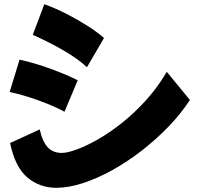

<svg xmlns="http://www.w3.org/2000/svg" viewBox="-20 -835 950 914"><path d="M394 -515Q350 -556 280.5 -596Q211 -636 136 -669L191 -815Q244 -796 297.5 -768.5Q351 -741 398 -711Q445 -681 475 -654ZM287 -303Q253 -322 205.5 -341Q158 -360 110 -375Q62 -390 26 -397L73 -551Q116 -542 165 -526.5Q214 -511 262 -492Q310 -473 350 -453ZM884 -359Q841 -293 781.5 -231.5Q722 -170 653.5 -117Q585 -64 513.5 -24.5Q442 15 374 37Q306 59 248 59Q169 59 110.5 10Q52 -39 28 -154L169 -219Q183 -159 208 -133Q233 -107 274 -107Q300 -107 345.5 -123.5Q391 -140 447 -172Q503 -204 562 -251Q621 -298 676 -359Q731 -420 774 -493Z"/></svg>

Font: Mochiy Pop P One
Style: Regular
Weight: 400
Designer: FONTDASU
Foundry: FONTDASU / Google Inc. / Adobe
Version: Version 2.000